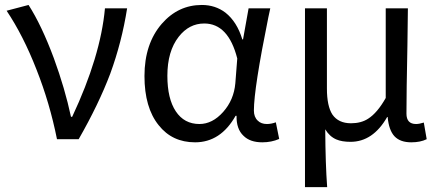

<svg xmlns="http://www.w3.org/2000/svg" viewBox="-20 -564 1779 778"><path d="M210.9 0Q181.6 -146.5 127.9 -282.2Q74.2 -419.9 6.8 -520.5L95.7 -543.9Q148.4 -461.9 198.2 -328.1Q243.2 -205.1 267.6 -90.8H272.5Q387.7 -335.9 405.3 -530.3H495.1Q473.6 -393.6 426.8 -265.6Q379.9 -141.6 298.8 0Z M770.5 12.7Q677.7 12.7 623 -56.6Q565.4 -127.9 565.4 -255.9Q565.4 -386.7 635.7 -467.8Q702.1 -543.9 797.9 -543.9Q852.5 -543.9 893.6 -512.7Q940.4 -475.6 961.9 -404.3H964.8L987.3 -530.3H1075.2Q1073.2 -518.6 1067.4 -494.1Q1008.8 -205.1 1008.8 -116.2Q1008.8 -89.8 1024.4 -75.2Q1038.1 -61.5 1061.5 -61.5Q1079.1 -61.5 1097.7 -68.4L1111.3 -1Q1080.1 12.7 1043 12.7Q993.2 12.7 966.8 -13.7Q937.5 -41 938.5 -94.7H934.6Q874 12.7 770.5 12.7ZM788.1 -61.5Q840.8 -61.5 884.3 -110.4Q927.7 -159.2 933.6 -226.6L941.4 -327.1Q905.3 -468.8 807.6 -468.8Q746.1 -468.8 704.1 -415Q658.2 -356.4 658.2 -256.8Q658.2 -164.1 692.4 -112.8Q726.6 -61.5 788.1 -61.5Z M1215.8 194.3V-530.3H1304.7V-205.1Q1304.7 -133.8 1327.1 -99.6Q1351.6 -64.5 1402.3 -64.5Q1443.4 -64.5 1471.7 -83Q1508.8 -106.4 1543 -167V-530.3H1632.8Q1631.8 -481.4 1630.9 -381.8Q1627 -188.5 1627 -103.5Q1627 -61.5 1666 -61.5Q1678.7 -61.5 1697.3 -67.4L1709 0Q1683.6 12.7 1646.5 12.7Q1601.6 12.7 1578.6 -11.7Q1555.7 -36.1 1550.8 -89.8H1548.8Q1491.2 10.7 1400.4 10.7Q1365.2 10.7 1342.8 1Q1315.4 -10.7 1297.9 -40Q1298.8 102.5 1305.7 194.3Z"/></svg>

Font: Bpmf GenYo Gothic R
Style: R
Weight: 400
Foundry: But Ko
Version: Version 1.320